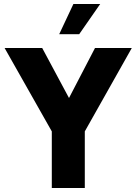

<svg xmlns="http://www.w3.org/2000/svg" viewBox="-20 -940 682 960"><path d="M239 -283 3 -700H191L325 -450L455 -700H639L404 -283V0H239ZM347 -920H481L376 -769H276Z"/></svg>

Font: Moderustic
Style: Bold
Weight: 700
Designer: Tural Alisoy
Foundry: TAFT Foundry
Version: Version 2.120